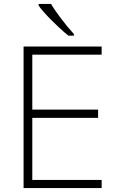

<svg xmlns="http://www.w3.org/2000/svg" viewBox="-20 -949 592 969"><path d="M325 -769H353V-777C310 -824 255 -897 238 -929H175V-921C196 -889 263 -820 325 -769ZM99 0H493V-41H143V-354H475V-396H143V-673H493V-714H99Z"/></svg>

Font: Kathrein 35 Thin
Style: Regular
Weight: 250
Designer: Lazydogs Typefoundry, based on Open Sans by Ascender Corporation
Foundry: Lazydogs Typefoundry
Version: Version 1.003;PS 001.003;hotconv 1.0.88;makeotf.lib2.5.64775